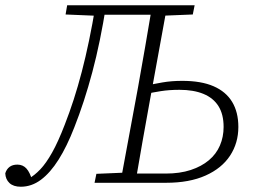

<svg xmlns="http://www.w3.org/2000/svg" viewBox="-33 -694 960 729"><path d="M46 15Q18 15 3 1Q-12 -13 -13 -36Q-8 -52 3.5 -60.5Q15 -69 33 -69Q54 -69 67.5 -54Q81 -39 89 -9H60L75 -15Q98 -28 120 -51Q142 -74 165 -115Q188 -156 213 -221Q231 -267 247 -316.5Q263 -366 277.5 -421.5Q292 -477 305 -539.5Q318 -602 330 -674H370Q359 -605 346 -541.5Q333 -478 317.5 -420Q302 -362 285 -310Q268 -258 249 -210Q221 -138 189.5 -88Q158 -38 122.5 -11.5Q87 15 46 15ZM326 0 333 -34 451 -39H463L459 0ZM341 -638 344 -674H570L567 -638ZM336 -634 216 -639 222 -674H347L343 -634ZM424 0 491 -362Q505 -440 518.5 -518Q532 -596 545 -674H602L536 -312Q522 -234 508 -156Q494 -78 481 0ZM459 0 462 -35H596Q650 -35 691 -48.5Q732 -62 760 -85.5Q788 -109 802 -141.5Q816 -174 816 -212Q816 -260 796.5 -291Q777 -322 739.5 -337.5Q702 -353 648 -353Q610 -353 578 -348Q546 -343 520 -337L523 -369Q549 -375 583.5 -381Q618 -387 659 -387Q731 -387 778 -366.5Q825 -346 848.5 -307Q872 -268 872 -212Q872 -151 840.5 -103Q809 -55 747.5 -27.5Q686 0 598 0ZM564 -634 568 -674H706L699 -639L576 -634Z"/></svg>

Font: Source Serif 4 Light
Style: Italic
Weight: 300
Italic angle: -12°
Designer: Frank Grießhammer
Foundry: Adobe Systems Incorporated
Version: Version 4.004;hotconv 1.0.116;makeotfexe 2.5.65601